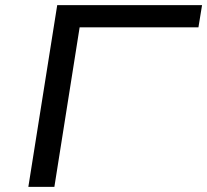

<svg xmlns="http://www.w3.org/2000/svg" viewBox="-20 -725 804 745"><path d="M90 0 202 -705H764L750 -619H289L191 0Z"/></svg>

Font: Nunito Sans 7pt Expanded
Style: Italic
Weight: 400
Width: 7
Italic angle: -9°
Designer: Vernon Adams
Foundry: Vernon Adams
Version: Version 3.101;gftools[0.9.27]